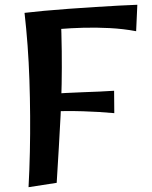

<svg xmlns="http://www.w3.org/2000/svg" viewBox="-20 -790 637 806"><path d="M99.8 -4.2Q103.8 -77.2 105.4 -152.4Q107 -227.5 106.5 -303.2Q106 -379 103.5 -453.4Q101 -527.8 95.8 -598.9Q90.5 -670 83 -736L234.8 -732.8Q238.5 -648 239.2 -575.5Q240 -503 238.8 -437Q237.5 -371 234.4 -305.9Q231.2 -240.8 227 -171.6Q222.8 -102.5 218 -22.5ZM459.8 -315Q396.5 -320.8 328.8 -322.9Q261 -325 176.5 -322.2L176.8 -394.5Q256.5 -400.5 328.9 -402.9Q401.2 -405.2 459 -409ZM551.5 -659Q497.5 -669.2 440.2 -672.1Q383 -675 329.8 -673.5Q276.5 -672 233.5 -668.4Q190.5 -664.8 164.5 -662.5L83 -736Q115.8 -740 164.1 -744.5Q212.5 -749 268.1 -753Q323.8 -757 378.5 -760.5Q433.2 -764 480 -766.5Q526.8 -769 556.5 -770Z"/></svg>

Font: Marhey Light
Style: Regular
Weight: 300
Designer: Nur Syamsi & Bustanul Arifin
Foundry: Namelatype
Version: Version 1.000